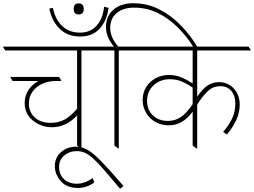

<svg xmlns="http://www.w3.org/2000/svg" viewBox="-44 -909 1564 1183"><path d="M275 -125Q240 -125 210.5 -136.5Q181 -148 158 -167Q108 -208 108 -275Q108 -319 131.5 -354.5Q155 -390 193 -410H34L21 -430V-435H320L333 -415V-410H301Q255 -410 217 -393Q179 -376 156.5 -344.5Q134 -313 134 -271Q134 -219 170 -185.5Q206 -152 269 -152Q316 -152 353.5 -172Q391 -192 431 -239V-598H-11L-24 -617V-622H569L582 -603V-598H458V5H454L431 -12V-198Q364 -125 275 -125Z M435 249Q372 249 336 213Q317 193 305.5 168.5Q294 144 294 114Q294 62 331.5 28.5Q369 -5 424 -5Q454 -5 482 7.5Q510 20 541.5 48Q573 76 615.5 122.5Q658 169 717 237L696 254Q639 186 600 141Q561 96 532.5 70Q504 44 480.5 33Q457 22 430 22Q384 22 352 49Q320 76 320 119Q320 166 350 194.5Q380 223 429 223Q479 223 527 188L537 215Q492 249 435 249Z M441 -820Q410 -820 410 -854Q410 -888 441 -888Q472 -888 472 -854Q472 -820 441 -820ZM450 -684Q371 -684 322.5 -733Q274 -782 260 -856L282 -861Q296 -790 339 -749Q382 -708 449 -708Q513 -708 551.5 -751Q590 -794 597 -867L625 -861Q615 -783 571 -733.5Q527 -684 450 -684Z M683 5 661 -12V-598H547L534 -617V-622H658Q609 -679 609 -744Q609 -809 654.5 -849Q700 -889 776 -889Q863 -889 937 -851.5Q1011 -814 1071 -752Q1131 -690 1176 -614H1151Q1107 -685 1050.5 -741Q994 -797 927 -829.5Q860 -862 782 -862Q715 -862 675 -828.5Q635 -795 635 -737Q635 -706 648.5 -676.5Q662 -647 685 -622H799L812 -603V-598H688V5Z M997 -137Q931 -137 885 -178Q862 -199 848.5 -229Q835 -259 835 -293Q835 -338 856.5 -372.5Q878 -407 915 -427Q952 -447 996 -447Q1040 -447 1075.5 -431.5Q1111 -416 1143 -395V-598H777L764 -617V-622H1487L1500 -603V-598H1171V-313Q1202 -360 1234 -381.5Q1266 -403 1306 -403Q1335 -403 1359 -391.5Q1383 -380 1400 -360Q1433 -321 1433 -265Q1433 -219 1414.5 -175.5Q1396 -132 1354 -80L1331 -96Q1372 -145 1389 -185Q1406 -225 1406 -270Q1406 -320 1381 -349Q1356 -378 1312 -378Q1273 -378 1242.5 -353Q1212 -328 1171 -265V5H1166L1143 -12V-221Q1112 -179 1076.5 -158Q1041 -137 997 -137ZM862 -288Q862 -233 897.5 -198.5Q933 -164 991 -164Q1036 -164 1071.5 -188.5Q1107 -213 1143 -267V-369Q1110 -392 1076.5 -406.5Q1043 -421 1001 -421Q963 -421 931 -404Q899 -387 880.5 -357Q862 -327 862 -288Z"/></svg>

Font: Noto Serif Devanagari Thin
Style: Regular
Weight: 100
Designer: Universal Thirst, Indian Type Foundry and the Monotype Design Team
Foundry: Monotype Imaging Inc.
Version: Version 2.004; ttfautohint (v1.8.4.7-5d5b)